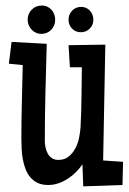

<svg xmlns="http://www.w3.org/2000/svg" viewBox="-20 -658 461 688"><path d="M420.9 -78.1 418.9 4.9 278.3 9.8 275.4 -69.3Q265.6 -54.7 252.2 -41.3Q238.8 -27.8 222.9 -17.6Q207 -7.3 189.2 -1.2Q171.4 4.9 153.3 4.9Q130.9 4.9 115.2 -2.4Q99.6 -9.8 88.9 -22.5Q78.1 -35.2 71.8 -51.5Q65.4 -67.9 62 -86.2Q58.6 -104.5 57.6 -123.3Q56.6 -142.1 56.6 -159.2Q56.6 -225.6 58.3 -291.7Q60.1 -357.9 61.5 -424.8L11.7 -429.7L21.5 -507.8L147.5 -501Q145 -413.1 142.8 -327.1Q140.6 -241.2 140.6 -153.3Q140.6 -142.1 143.1 -129.9Q145.5 -117.7 151.1 -107.7Q156.7 -97.7 166 -91.3Q175.3 -85 189.5 -85Q210.9 -85 225.8 -96.9Q240.7 -108.9 250 -126.5Q259.3 -144 263.4 -164.6Q267.6 -185.1 268.6 -202.1Q271.5 -255.9 272 -309.6Q272.5 -363.3 273.4 -417H230.5L225.6 -496.1L357.4 -498L349.6 -83ZM314.5 -587.4Q314.5 -568.4 301.5 -555.4Q288.6 -542.5 269.5 -542.5Q250.5 -542.5 238 -555.7Q225.6 -568.8 225.6 -587.4Q225.6 -606.4 238.5 -619.9Q251.5 -633.3 270.5 -633.3Q289.6 -633.3 302 -619.9Q314.5 -606.4 314.5 -587.4ZM177.7 -587.4Q177.7 -565.9 163.6 -551.3Q149.4 -536.6 127.9 -536.6Q117.7 -536.6 108.6 -540.8Q99.6 -544.9 93 -552Q86.4 -559.1 82.8 -568.4Q79.1 -577.6 79.1 -587.4Q79.1 -608.9 93.8 -623.5Q108.4 -638.2 129.9 -638.2Q140.6 -638.2 149.4 -634Q158.2 -629.9 164.6 -623Q170.9 -616.2 174.3 -606.9Q177.7 -597.7 177.7 -587.4Z"/></svg>

Font: Maiden Orange
Style: Regular
Weight: 400
Designer: Astigmatic (AOETI)
Foundry: Astigmatic (AOETI)
Version: Version 1.001